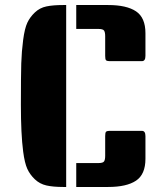

<svg xmlns="http://www.w3.org/2000/svg" viewBox="-20 -743 649 763"><path d="M243 0H231Q191 0 164.5 -6Q138 -12 118.5 -30.5Q99 -49 88.5 -72Q78 -95 72 -141Q63 -210 63 -326.5Q63 -443 64.5 -491Q66 -539 72 -584.5Q78 -630 88.5 -652.5Q99 -675 118.5 -693.5Q138 -712 164.5 -717.5Q191 -723 231 -723H243ZM283 -723H410Q483 -723 520.5 -698Q558 -673 558 -611V-521Q558 -500 544 -500H418Q404 -500 401 -504Q398 -508 398 -521V-599Q398 -615 393.5 -621.5Q389 -628 371 -628H283ZM418 -223H544Q558 -223 558 -202V-112Q558 -50 520.5 -25Q483 0 410 0H283V-95H371Q389 -95 393.5 -101.5Q398 -108 398 -124V-202Q398 -215 401 -219Q404 -223 418 -223Z"/></svg>

Font: Keania One
Style: Regular
Weight: 400
Designer: Julia Petretta
Foundry: Julia Petretta
Version: Version 1.003